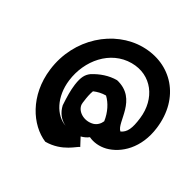

<svg xmlns="http://www.w3.org/2000/svg" viewBox="-150 -834 1012 1001"><g transform="rotate(30 356.0 -333.0)"><path d="M454 -238C446 -219 431 -204 411 -198C358 -184 309 -218 308 -257C308 -263 309 -270 310 -276C313 -300 317 -323 325 -344C346 -353 369 -359 395 -359C424 -332 447 -288 454 -238ZM405 -457C356 -457 309 -440 269 -415C246 -398 233 -377 226 -327C221 -291 222 -250 225 -202C234 -162 257 -133 291 -117C223 -141 176 -226 189 -331C205 -460 299 -572 427 -572C548 -572 623 -471 608 -346C600 -279 586 -249 554 -234C513 -266 548 -424 405 -457ZM387 -108C403 -112 419 -119 431 -129C460 -115 497 -111 534 -120C612 -140 693 -214 709 -346C733 -539 609 -674 435 -674C265 -674 100 -534 75 -331C54 -163 141 -34 241 8C344 8 401 -59 413 -59Z"/></g></svg>

Font: Bluebird
Style: NrwObl
Weight: 400
Designer: Jasper
Foundry: Cannot Into Space Fonts
Version: Version 0.98